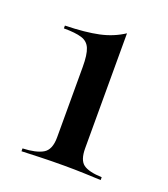

<svg xmlns="http://www.w3.org/2000/svg" viewBox="-90 -499 495 566"><g transform="rotate(20 157.5 -216.5)"><path d="M40.3 0V-8.9Q82.3 -10.5 103.6 -23Q125 -35.5 125 -74.2V-295.2Q125 -333.9 117.3 -352.4Q109.7 -371 89.9 -377Q70.2 -383.1 33.9 -383.1V-391.9Q97.6 -393.5 139.1 -402.4Q180.6 -411.3 213.7 -433.1V-72.6Q213.7 -35.5 230.6 -23Q247.6 -10.5 288.7 -8.9V0Q271.8 -0.8 239.1 -2Q206.5 -3.2 172.6 -3.2Q133.1 -3.2 96.8 -2Q60.5 -0.8 40.3 0Z"/></g></svg>

Font: Playfair 144pt SemiCondensed Medium
Style: Regular
Weight: 500
Width: 4
Designer: Claus Eggers Sørensen
Foundry: Claus Eggers Sørensen
Version: Version 2.203